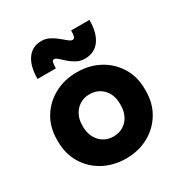

<svg xmlns="http://www.w3.org/2000/svg" viewBox="-174 -857 932 990"><g transform="rotate(-30 291.5 -362.0)"><path d="M292 10Q218 10 158.5 -22Q99 -54 64.5 -111Q30 -168 30 -242V-252Q30 -326 64.5 -382.5Q99 -439 158.5 -471Q218 -503 292 -503Q366 -503 425 -471Q484 -439 518.5 -382.5Q553 -326 553 -252V-242Q553 -168 518.5 -111Q484 -54 425 -22Q366 10 292 10ZM292 -121Q325 -121 350.5 -136.5Q376 -152 390 -179.5Q404 -207 404 -242V-252Q404 -287 390 -314Q376 -341 350.5 -356.5Q325 -372 292 -372Q259 -372 234 -356.5Q209 -341 194.5 -314Q180 -287 180 -252V-242Q180 -207 194.5 -179.5Q209 -152 234 -136.5Q259 -121 292 -121ZM365 -542Q338 -542 316 -554Q294 -566 277 -581Q260 -596 247 -608Q234 -620 225 -620Q214 -620 211.5 -606Q209 -592 209 -574H100Q100 -650 130 -692Q160 -734 215 -734Q240 -734 262 -722.5Q284 -711 302 -696Q320 -681 334 -669.5Q348 -658 357 -658Q370 -658 372.5 -672.5Q375 -687 375 -704H484Q484 -627 453 -584.5Q422 -542 365 -542Z"/></g></svg>

Font: SUSE Thin ExtraBold
Style: Regular
Weight: 800
Version: Version 1.000